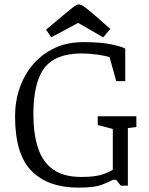

<svg xmlns="http://www.w3.org/2000/svg" viewBox="-20 -851 684 880"><path d="M340 9Q201 9 125 -67Q49 -143 49 -318Q49 -387 70.5 -448.5Q92 -510 132.5 -557Q173 -604 231 -631Q289 -658 362 -658Q441 -658 490.5 -647.5Q540 -637 554 -628V-479H513L482 -589Q461 -596 424 -601Q387 -606 355 -606Q234 -606 183.5 -539.5Q133 -473 133 -327Q133 -238 154 -173.5Q175 -109 223 -74.5Q271 -40 353 -40Q390 -40 414 -43.5Q438 -47 457 -54Q476 -61 497 -73V-260L428 -278V-318H605V-269L566 -264V0H534L512 -27H497Q481 -17 446 -4Q411 9 340 9ZM215 -680 191 -715 258 -771Q293 -801 312.5 -816Q332 -831 341 -831Q352 -831 372.5 -815.5Q393 -800 426 -771L486 -718L453 -680L338 -746Z"/></svg>

Font: Faustina Light
Style: Regular
Weight: 300
Designer: Alfonso Garcia
Foundry: http://www.omnibus-type.com
Version: Version 1.200